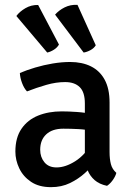

<svg xmlns="http://www.w3.org/2000/svg" viewBox="-20 -760 547 793"><path d="M43.5 -134Q43.5 -191.5 68.8 -228.2Q94 -265 137.2 -282.5Q180.5 -300 235 -300Q262.5 -300 298 -297.5Q333.5 -295 364 -288V-218.5Q337 -225 303.8 -226.8Q270.5 -228.5 241.5 -228.5Q196 -228.5 171 -205.2Q146 -182 146 -141.5Q146 -111 163.5 -89.8Q181 -68.5 213.5 -68.5Q250 -68.5 290.5 -94Q331 -119.5 359 -169L375 -90Q357 -69 330.5 -45Q304 -21 269.2 -4Q234.5 13 190.5 13Q141 13 108.2 -9Q75.5 -31 59.5 -64.8Q43.5 -98.5 43.5 -134ZM460.5 -46Q457 -32 445.8 -16.2Q434.5 -0.5 422 7.5Q390.5 1 371 -16Q351.5 -33 342 -56.8Q332.5 -80.5 330.5 -107V-332.5Q330.5 -379.5 309.2 -400.2Q288 -421 249 -421Q211.5 -421 171.5 -409.5Q131.5 -398 91.5 -382.5Q79.5 -395 71.2 -416.8Q63 -438.5 62 -458.5Q90 -470.5 125.2 -481Q160.5 -491.5 198 -497.8Q235.5 -504 269.5 -504Q319 -504 355.5 -486Q392 -468 412.2 -431Q432.5 -394 432.5 -336.5V-131.5Q432.5 -103.5 438 -82.2Q443.5 -61 460.5 -46ZM137.5 -739.5 223.5 -576Q216.5 -563.5 202.8 -554.8Q189 -546 175 -543L47.5 -694Q61.5 -712.5 85 -726.2Q108.5 -740 137.5 -739.5ZM300 -740 375.5 -573Q368.5 -561 353.8 -553Q339 -545 325.5 -543L207.5 -699.5Q223 -717.5 247 -729.5Q271 -741.5 300 -740Z"/></svg>

Font: Signika
Style: Regular
Weight: 400
Designer: Anna Giedry
Foundry: Anna Giedry
Version: Version 2.001